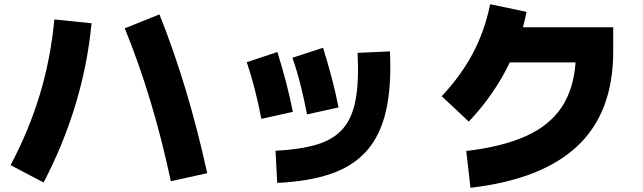

<svg xmlns="http://www.w3.org/2000/svg" viewBox="-20 -823 3040 908"><path d="M960 -4 788 34Q745 -167 691 -346Q637 -525 570 -689L734 -755Q870 -415 960 -4ZM186 40 30 -42Q117 -206 168.5 -376.5Q220 -547 237 -731L413 -713Q394 -516 336.5 -326.5Q279 -137 186 40Z M1432 -282Q1419 -350 1402.5 -416.5Q1386 -483 1363 -550L1508 -597Q1531 -522 1549 -454Q1567 -386 1581 -315ZM1291 42 1283 -110Q1400 -116 1478.5 -139.5Q1557 -163 1601.5 -214Q1646 -265 1662 -352.5Q1678 -440 1671 -573L1824 -580Q1832 -415 1805.5 -299Q1779 -183 1714.5 -110Q1650 -37 1545 -1Q1440 35 1291 42ZM1216 -261Q1203 -329 1185.5 -398Q1168 -467 1147 -529L1292 -577Q1315 -502 1333 -433.5Q1351 -365 1365 -294Z M2205 65 2185 -109Q2355 -129 2466.5 -179Q2578 -229 2635.5 -315Q2693 -401 2702 -528H2391Q2319 -377 2197 -248L2069 -368Q2161 -466 2217 -572.5Q2273 -679 2298 -803L2470 -767Q2463 -730 2453 -694H2880V-580Q2880 -292 2711.5 -133Q2543 26 2205 65Z"/></svg>

Font: Murecho Black
Style: Regular
Weight: 900
Designer: Neil Summerour
Foundry: Positype
Version: Version 1.010; ttfautohint (v1.8.3)